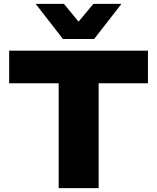

<svg xmlns="http://www.w3.org/2000/svg" viewBox="-20 -965 807 985"><path d="M281 0V-538H27V-705H739V-538H486V0ZM303 -765 163 -945H308L383 -854L459 -945H603L463 -765Z"/></svg>

Font: Nunito Sans 7pt SemiExpanded Black
Style: Regular
Weight: 900
Width: 6
Designer: Vernon Adams
Foundry: Vernon Adams
Version: Version 3.101;gftools[0.9.27]